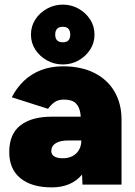

<svg xmlns="http://www.w3.org/2000/svg" viewBox="-20 -799 586 831"><path d="M337 0 332 -115V-245Q332 -280 328 -308Q324 -336 308 -352Q292 -368 256 -368Q231 -368 215 -356Q199 -344 188 -328L31 -378Q52 -419 83.5 -449Q115 -479 157.5 -495.5Q200 -512 252 -512Q332 -512 389 -483Q446 -454 476 -402Q506 -350 506 -281V0ZM204 12Q117 12 68.5 -27.5Q20 -67 20 -141Q20 -219 68.5 -256.5Q117 -294 204 -294H351V-191H275Q240 -191 221 -179Q202 -167 202 -145Q202 -130 215 -122Q228 -114 251 -114Q276 -114 294 -123.5Q312 -133 322 -150.5Q332 -168 332 -191H379Q379 -94 333 -41Q287 12 204 12ZM252 -520Q215 -520 183.5 -537.5Q152 -555 133 -584Q114 -613 114 -649Q114 -686 133 -715Q152 -744 183.5 -761.5Q215 -779 252 -779Q289 -779 320 -761.5Q351 -744 370 -715Q389 -686 389 -649Q389 -613 370 -584Q351 -555 320 -537.5Q289 -520 252 -520ZM252 -616Q284 -616 284 -649Q284 -683 252 -683Q219 -683 219 -649Q219 -616 252 -616Z"/></svg>

Font: Figtree Black
Style: Regular
Weight: 900
Designer: Erik Kennedy
Foundry: Erik Kennedy
Version: Version 2.001;gftools[0.9.30]